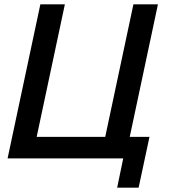

<svg xmlns="http://www.w3.org/2000/svg" viewBox="-20 -730 786 885"><path d="M520 135 548 0H15L166 -710H279L149 -99H465L595 -710H708L578 -99H669L619 135Z"/></svg>

Font: Raleway SemiBold
Style: Italic
Weight: 600
Italic angle: -12°
Designer: Matt McInerney, Pablo Impallari, Rodrigo Fuenzalida
Foundry: Matt McInerney, Pablo Impallari, Rodrigo Fuenzalida
Version: Version 4.026